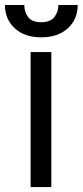

<svg xmlns="http://www.w3.org/2000/svg" viewBox="-47 -756 334 776"><path d="M76.7 0V-545.5H160.5V0ZM188.9 -735.8H267Q267 -678.3 227.3 -641.7Q187.5 -605.1 119.3 -605.1Q52.2 -605.1 12.6 -641.7Q-27 -678.3 -27 -735.8H51.1Q51.1 -708.1 66.6 -687.1Q82 -666.2 119.3 -666.2Q156.6 -666.2 172.8 -687.1Q188.9 -708.1 188.9 -735.8Z"/></svg>

Font: Inter UI
Style: Regular
Weight: 400
Designer: Rasmus Andersson
Foundry: rsms
Version: 3.2;8d6f07862